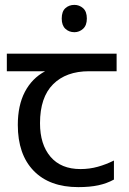

<svg xmlns="http://www.w3.org/2000/svg" viewBox="-20 -757 530 787"><path d="M285 -737Q305 -737 320.5 -723.5Q336 -710 336 -681Q336 -653 320.5 -639Q305 -625 285 -625Q263 -625 248 -639Q233 -653 233 -681Q233 -710 248 -723.5Q263 -737 285 -737ZM301 10Q183 10 118 -57Q53 -124 53 -245Q53 -325 82 -380.5Q111 -436 165 -465H8V-537H458V-465H345Q251 -465 197.5 -411.5Q144 -358 144 -252Q144 -165 187 -114.5Q230 -64 310 -64Q347 -64 381 -73.5Q415 -83 447 -99V-21Q418 -5 383 2.5Q348 10 301 10Z"/></svg>

Font: hindi115
Style: Book
Weight: 400
Designer: Jelle Bosma - Monotype Design Team
Foundry: Monotype Imaging Inc.
Version: Version 2.003